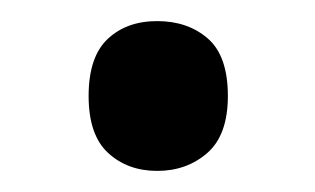

<svg xmlns="http://www.w3.org/2000/svg" viewBox="-20 -443 299 182"><path d="M64 -352Q64 -389 82 -406Q100 -423 129 -423Q158 -423 177 -406.5Q196 -390 196 -352Q196 -315 176.5 -298Q157 -281 129 -281Q101 -281 82.5 -298Q64 -315 64 -352Z"/></svg>

Font: Noto Sans Sinhala UI SemiCondensed Medium
Style: Regular
Weight: 500
Width: 4
Designer: Jelle Bosma - Monotype Design Team
Foundry: Monotype Imaging Inc.
Version: Version 2.006; ttfautohint (v1.8.4.7-5d5b)